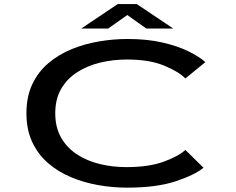

<svg xmlns="http://www.w3.org/2000/svg" viewBox="-20 -894 1140 926"><path d="M592.5 11Q524 11 455 -1Q386 -13 323.5 -39Q261 -65 212.2 -107Q163.5 -149 135.5 -208.8Q107.5 -268.5 107.5 -348Q107.5 -428 135.8 -487.8Q164 -547.5 213.2 -589.2Q262.5 -631 325.2 -656.8Q388 -682.5 457.5 -694.2Q527 -706 595 -706Q689 -706 762.2 -689.2Q835.5 -672.5 887.8 -647Q940 -621.5 970.5 -594.5L874 -515.5Q843 -548 771.8 -577.5Q700.5 -607 592.5 -607Q525 -607 463 -592Q401 -577 352 -545.5Q303 -514 274.8 -465Q246.5 -416 246.5 -348Q246.5 -280 274.5 -230.8Q302.5 -181.5 350.8 -149.8Q399 -118 460.8 -103Q522.5 -88 589.5 -88Q698.5 -88 770.2 -114.5Q842 -141 874 -171L961.5 -85Q919 -50 826.8 -19.5Q734.5 11 592.5 11ZM372 -756.5 548 -874.5H639.5L815.5 -756.5H685.5L594 -821.5L502 -756.5Z"/></svg>

Font: Trispace Expanded Medium
Style: Regular
Weight: 500
Width: 7
Designer: Tyler Finck
Foundry: Etcetera Type Company
Version: Version 1.210; ttfautohint (v1.8.3)